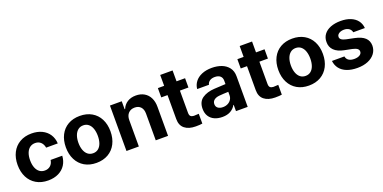

<svg xmlns="http://www.w3.org/2000/svg" viewBox="-14 -1376 4200 2106"><g transform="rotate(-20 2086.0 -323.0)"><path d="M35.2 -263.7Q35.2 -344.7 66.7 -406.5Q98.1 -468.3 157 -502.7Q215.8 -537.1 294.9 -537.1Q362.8 -537.1 415 -512.2Q467.3 -487.3 497.3 -441.7Q527.3 -396 530.3 -335.9H394.5Q387.7 -376.5 362.3 -400.6Q336.9 -424.8 296.9 -424.8Q262.2 -424.8 236.1 -406Q210 -387.2 195.8 -351.1Q181.6 -314.9 181.6 -265.6Q181.6 -214.8 195.8 -178.7Q210 -142.6 235.8 -123.5Q261.7 -104.5 296.9 -104.5Q335.4 -104.5 361.8 -127.4Q388.2 -150.4 394.5 -192.4H530.3Q526.9 -132.3 497.6 -86.4Q468.3 -40.5 416.3 -14.9Q364.3 10.7 294.9 10.7Q215.3 10.7 156.5 -23.9Q97.7 -58.6 66.4 -120.6Q35.2 -182.6 35.2 -263.7Z M598.6 -263.7Q598.6 -345.2 630.1 -407.2Q661.6 -469.2 720.5 -503.2Q779.3 -537.1 858.4 -537.1Q937.5 -537.1 996.6 -503.2Q1055.7 -469.2 1087.4 -407.2Q1119.1 -345.2 1119.1 -263.7Q1119.1 -182.1 1087.4 -119.9Q1055.7 -57.6 996.6 -23.4Q937.5 10.7 858.4 10.7Q779.3 10.7 720.7 -23.4Q662.1 -57.6 630.4 -119.9Q598.6 -182.1 598.6 -263.7ZM971.7 -263.7Q971.7 -311 959 -347.9Q946.3 -384.8 920.9 -405.8Q895.5 -426.8 859.4 -426.8Q822.8 -426.8 797.1 -405.8Q771.5 -384.8 758.3 -347.9Q745.1 -311 745.1 -263.7Q745.1 -216.8 758.3 -179.9Q771.5 -143.1 797.1 -122.3Q822.8 -101.6 859.4 -101.6Q895.5 -101.6 920.9 -122.3Q946.3 -143.1 959 -179.7Q971.7 -216.3 971.7 -263.7Z M1354.5 0H1210V-530.3H1347.7V-437.5H1353.5Q1372.1 -484.4 1413.6 -510.7Q1455.1 -537.1 1512.7 -537.1Q1567.9 -537.1 1609.4 -513.2Q1650.9 -489.3 1673.3 -444.1Q1695.8 -398.9 1695.3 -337.9V0H1551.8V-312.5Q1551.8 -361.3 1526.4 -389.2Q1501 -417 1456.1 -417Q1409.7 -417 1382.1 -387.7Q1354.5 -358.4 1354.5 -306.6Z M2086.9 -421.9H1987.3V-163.1Q1987.3 -133.8 2000 -122.1Q2012.7 -110.4 2037.1 -109.4Q2068.4 -109.4 2094.7 -112.3V2Q2068.8 6.8 2017.6 6.8Q1936 6.8 1889.2 -30.8Q1842.3 -68.4 1842.8 -142.6V-421.9H1769.5V-530.3H1842.8V-657.2H1987.3V-530.3H2086.9Z M2349.6 -311.5Q2403.3 -314.9 2481.4 -318.4V-361.3Q2480.5 -394.5 2458.5 -413.1Q2436.5 -431.6 2396.5 -431.6Q2360.4 -431.6 2337.4 -416Q2314.5 -400.4 2308.6 -373H2170.9Q2175.3 -419.9 2203.4 -457Q2231.4 -494.1 2281.7 -515.6Q2332 -537.1 2400.4 -537.1Q2460.9 -537.1 2512 -518.1Q2563 -499 2594 -458.7Q2625 -418.5 2625 -357.4V0H2488.3V-73.2H2484.4Q2463.4 -34.7 2424.6 -12.5Q2385.7 9.8 2329.1 9.8Q2277.3 9.8 2237.5 -8.1Q2197.8 -25.9 2175 -61.5Q2152.3 -97.2 2152.3 -148.4Q2152.3 -230.5 2207.5 -268.6Q2262.7 -306.6 2349.6 -311.5ZM2370.1 -89.8Q2402.3 -89.8 2428 -103Q2453.6 -116.2 2467.8 -139.2Q2481.9 -162.1 2481.4 -189.5V-228Q2458.5 -227.5 2424.8 -225.6Q2391.1 -223.6 2373 -221.7Q2335 -217.8 2313 -200.2Q2291 -182.6 2291 -152.3Q2291 -122.6 2312.7 -106.2Q2334.5 -89.8 2370.1 -89.8Z M3014.6 -421.9H2915V-163.1Q2915 -133.8 2927.7 -122.1Q2940.4 -110.4 2964.8 -109.4Q2996.1 -109.4 3022.5 -112.3V2Q2996.6 6.8 2945.3 6.8Q2863.8 6.8 2816.9 -30.8Q2770 -68.4 2770.5 -142.6V-421.9H2697.3V-530.3H2770.5V-657.2H2915V-530.3H3014.6Z M3078.6 -263.7Q3078.6 -345.2 3110.1 -407.2Q3141.6 -469.2 3200.4 -503.2Q3259.3 -537.1 3338.4 -537.1Q3417.5 -537.1 3476.6 -503.2Q3535.6 -469.2 3567.4 -407.2Q3599.1 -345.2 3599.1 -263.7Q3599.1 -182.1 3567.4 -119.9Q3535.6 -57.6 3476.6 -23.4Q3417.5 10.7 3338.4 10.7Q3259.3 10.7 3200.7 -23.4Q3142.1 -57.6 3110.4 -119.9Q3078.6 -182.1 3078.6 -263.7ZM3451.7 -263.7Q3451.7 -311 3439 -347.9Q3426.3 -384.8 3400.9 -405.8Q3375.5 -426.8 3339.4 -426.8Q3302.7 -426.8 3277.1 -405.8Q3251.5 -384.8 3238.3 -347.9Q3225.1 -311 3225.1 -263.7Q3225.1 -216.8 3238.3 -179.9Q3251.5 -143.1 3277.1 -122.3Q3302.7 -101.6 3339.4 -101.6Q3375.5 -101.6 3400.9 -122.3Q3426.3 -143.1 3439 -179.7Q3451.7 -216.3 3451.7 -263.7Z M3905.8 -434.6Q3882.3 -434.6 3863.5 -427.5Q3844.7 -420.4 3834 -408Q3823.2 -395.5 3823.7 -379.9Q3822.3 -342.3 3892.1 -327.1L3986.8 -307.6Q4064 -291.5 4101.8 -256.3Q4139.6 -221.2 4140.1 -164.1Q4139.6 -112.3 4110.1 -72.8Q4080.6 -33.2 4027.3 -11.2Q3974.1 10.7 3904.8 10.7Q3834 10.7 3782.2 -9.5Q3730.5 -29.8 3700.9 -67.6Q3671.4 -105.5 3665.5 -157.2H3811Q3815.9 -126 3840.3 -109.9Q3864.7 -93.8 3904.8 -93.8Q3944.3 -93.8 3968.5 -108.9Q3992.7 -124 3992.7 -149.4Q3992.7 -169.9 3975.3 -182.9Q3958 -195.8 3920.4 -204.1L3832.5 -221.7Q3757.3 -236.3 3718.3 -274.9Q3679.2 -313.5 3680.2 -372.1Q3679.7 -422.4 3707 -459.7Q3734.4 -497.1 3785.2 -517.1Q3835.9 -537.1 3903.8 -537.1Q3969.7 -537.1 4019 -517.1Q4068.4 -497.1 4096.4 -460.2Q4124.5 -423.3 4128.4 -373H3992.7Q3988.3 -400.9 3964.8 -417.7Q3941.4 -434.6 3905.8 -434.6Z"/></g></svg>

Font: Pretendard GOV
Style: Bold
Weight: 700
Designer: Base glyphs from Inter by Rasmus Andersson; Hangeul glyphs from Noto Sans CJK(Source Han Sans) by Jang Soo-young and Kan
Foundry: Kil Hyung-jin
Version: Version 1.309